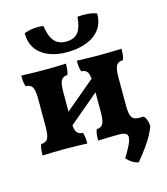

<svg xmlns="http://www.w3.org/2000/svg" viewBox="-127 -798 939 1077"><g transform="rotate(-15 343.0 -260.0)"><path d="M356.2 3Q356.2 -17.2 357.8 -32.2Q359.4 -47.2 364.8 -61Q390 -61 400.9 -79.1Q411.8 -97.2 411.8 -148V-310Q411.8 -360.8 400.9 -378.9Q390 -397 364.8 -397Q359.4 -410.8 357.8 -425.8Q356.2 -440.8 356.2 -461Q377.6 -460 411.9 -459Q446.2 -458 482.6 -458Q520.8 -458 557.2 -459Q593.6 -460 615.6 -461Q615.6 -440.8 614 -425.8Q612.4 -410.8 607 -397Q580 -397 568.8 -378.9Q557.6 -360.8 557.6 -310V-148Q557.6 -97.2 568.8 -79.1Q580 -61 607 -61Q612.4 -47.2 614 -32.2Q615.6 -17.2 615.6 3Q593.6 2 557.2 1Q520.8 0 482.6 0Q446.2 0 411.9 1Q377.6 2 356.2 3ZM33.6 3Q33.6 -17.2 35.2 -32.2Q36.8 -47.2 42.2 -61Q69.2 -61 80.4 -79.1Q91.6 -97.2 91.6 -148V-310Q91.6 -360.8 80.4 -378.9Q69.2 -397 42.2 -397Q36.8 -410.8 35.2 -425.8Q33.6 -440.8 33.6 -461Q55.6 -460 92 -459Q128.4 -458 166.6 -458Q203 -458 237.3 -459Q271.6 -460 293 -461Q293 -440.8 291.4 -425.8Q289.8 -410.8 284.4 -397Q259.2 -397 248.3 -378.9Q237.4 -360.8 237.4 -310V-148Q237.4 -97.2 248.3 -79.1Q259.2 -61 284.4 -61Q289.8 -47.2 291.4 -32.2Q293 -17.2 293 3Q271.6 2 237.3 1Q203 0 166.6 0Q128.4 0 92 1Q55.6 2 33.6 3ZM208 -90.8V-171.8L440 -367.2V-286.6ZM316.8 -521Q256.6 -521 210.9 -539.5Q165.2 -558 139.5 -594.6Q113.8 -631.2 113.8 -685Q136.2 -694.8 166.8 -698.2Q197.4 -701.6 225.4 -697.8Q234.6 -636 258.6 -607.9Q282.6 -579.8 326.8 -579.8Q373.6 -579.8 396.3 -607.9Q419 -636 423.6 -697.8Q451.6 -701.6 482.9 -699Q514.2 -696.4 535.2 -687Q535.2 -632.4 507.5 -595.4Q479.8 -558.4 430.2 -539.7Q380.6 -521 316.8 -521ZM544.2 180Q521.8 174.4 505.3 163.6Q488.8 152.8 476.8 138Q512.6 80.8 522.7 51.2Q532.8 21.6 520.6 10.8Q508.4 0 479.4 0V-61H638.4Q649 -48.2 654.2 -32.7Q659.4 -17.2 659.4 0Q650.4 25.8 636.2 51.6Q622 77.4 600.1 108.2Q578.2 139 544.2 180Z"/></g></svg>

Font: Vollkorn
Style: Regular
Weight: 400
Designer: Friedrich Althausen
Foundry: Friedrich Althausen
Version: Version 4.104